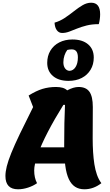

<svg xmlns="http://www.w3.org/2000/svg" viewBox="-20 -1366 807 1415"><path d="M113 29Q20 29 20 -69Q20 -100 30 -140.5Q40 -181 63.5 -239Q87 -297 126.5 -379.5Q166 -462 224 -577L191 -662Q247 -697 293.5 -711Q340 -725 393 -725Q450 -725 475 -700Q522 -725 559 -725Q614 -725 639 -690Q664 -655 664 -578Q664 -517 663.5 -459Q663 -401 663 -347.5Q663 -294 666 -246Q669 -198 675.5 -156Q682 -114 694.5 -78.5Q707 -43 727 -16Q669 29 602 29Q562 29 533.5 10.5Q505 -8 487 -46.5Q469 -85 461 -146Q453 -207 453 -292Q453 -379 454.5 -457Q456 -535 459 -593H447Q381 -487 332.5 -393.5Q284 -300 258 -227Q232 -154 232 -110Q232 -55 253 -16Q225 4 187 16.5Q149 29 113 29ZM178 -161 200 -280H546L526 -161ZM485 -770Q412 -770 370 -806Q328 -842 328 -903Q328 -954 351.5 -993Q375 -1032 417 -1053.5Q459 -1075 514 -1075Q587 -1075 629 -1039.5Q671 -1004 671 -942Q671 -891 647.5 -852Q624 -813 582.5 -791.5Q541 -770 485 -770ZM492 -844Q520 -845 537 -872Q554 -899 554 -943Q554 -1003 508 -1002Q498 -1002 492 -1001Q486 -1000 476 -998Q463 -981 455 -957Q447 -933 447 -907Q447 -879 459.5 -862Q472 -845 492 -844ZM438 -1123Q414 -1123 399 -1143Q384 -1163 382 -1199Q421 -1210 456.5 -1233.5Q492 -1257 524.5 -1283Q557 -1309 588.5 -1327.5Q620 -1346 652 -1346Q718 -1346 718 -1261Q718 -1244 715.5 -1225Q713 -1206 708 -1188Q657 -1188 618 -1178Q579 -1168 548 -1155.5Q517 -1143 490.5 -1133Q464 -1123 438 -1123Z"/></svg>

Font: Lemonada
Style: Regular
Weight: 400
Designer: Mohamed Gaber (Arabic), Eduardo Tunni (Latin)
Foundry: Kief Type Foundry
Version: Version 4.005